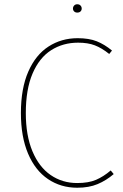

<svg xmlns="http://www.w3.org/2000/svg" viewBox="-20 -870 578 900"><path d="M505 -633 492 -617Q457 -645 424.5 -657.5Q392 -670 346 -670Q275 -670 219.5 -634.5Q164 -599 132.5 -525Q101 -451 101 -340Q101 -235 132 -161Q163 -87 217.5 -49.5Q272 -12 342 -12Q395 -12 430 -27Q465 -42 499 -71L513 -54Q478 -24 437.5 -7Q397 10 342 10Q265 10 205 -30.5Q145 -71 111.5 -150Q78 -229 78 -340Q78 -455 112.5 -534Q147 -613 207.5 -652Q268 -691 344 -691Q397 -691 433.5 -676.5Q470 -662 505 -633ZM363 -830Q363 -822 357.5 -816.5Q352 -811 342 -811Q333 -811 327.5 -816.5Q322 -822 322 -830Q322 -838 327.5 -844Q333 -850 342 -850Q352 -850 357.5 -844Q363 -838 363 -830Z"/></svg>

Font: Fira Sans Thin
Style: Regular
Weight: 100
Designer: bBox Type GmbH & Carrois Corporate GbR & Edenspiekermann AG
Foundry: bBox Type GmbH & Carrois Corporate GbR & Edenspiekermann AG
Version: Version 4.301